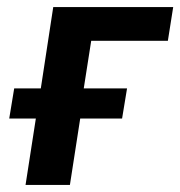

<svg xmlns="http://www.w3.org/2000/svg" viewBox="-20 -521 508 541"><path d="M52 0 81 -187H6L20 -272H95L130 -501H468L453 -406H237L216 -272H338L324 -187H206L177 0Z"/></svg>

Font: Nunito Sans 7pt Condensed
Style: Bold Italic
Weight: 700
Width: 3
Italic angle: -9°
Designer: Vernon Adams
Foundry: Vernon Adams
Version: Version 3.101;gftools[0.9.27]